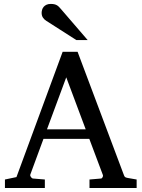

<svg xmlns="http://www.w3.org/2000/svg" viewBox="-20 -948 714 968"><path d="M314 -558.1 216.8 -295.9H412.1ZM431.2 0V-43L488.8 -47.9Q493.7 -47.9 497.1 -54.4Q500.5 -61 499 -64.9L430.2 -248H199.2L132.8 -67.9Q131.8 -64.9 132.8 -61.5Q133.8 -58.1 136.2 -54.9Q138.7 -51.8 141.6 -49.8Q144.5 -47.9 147 -47.9L206.1 -43V0H4.9V-43L63 -55.2L295.9 -687H371.1L603 -69.8Q606.4 -59.6 609.6 -56.2Q612.8 -52.7 624 -50.8L668.9 -43V0ZM364.7 -746.1 212.9 -843.3Q202.1 -850.1 196 -859.9Q189.9 -869.6 189.9 -883.3Q189.9 -891.1 192.4 -899.2Q194.8 -907.2 200.2 -913.6Q205.6 -919.9 214.4 -924.1Q223.1 -928.2 235.8 -928.2Q246.6 -928.2 253.9 -926.5Q261.2 -924.8 267.1 -921.4Q272.9 -918 277.8 -912.8Q282.7 -907.7 288.1 -901.4L421.9 -746.1Z"/></svg>

Font: BabelStone Ogham Pictish
Style: Bold
Weight: 700
Designer: Andrew West
Foundry: BabelStone
Version: Version 1.02 March 14, 2022